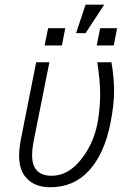

<svg xmlns="http://www.w3.org/2000/svg" viewBox="-20 -797 542 828"><path d="M196.5 10.5Q120.5 10.5 84.5 -41Q62.5 -72.5 62.5 -126Q62.5 -158 70.5 -198.5L136 -528.5H193L127 -198Q118.5 -156.5 118.5 -126.5Q118.5 -39 203.5 -39Q272 -39 327 -106.2Q382 -173.5 400 -263.5Q412 -329.5 412 -390Q411.5 -453.5 399.5 -528.5H460.5Q471.5 -467 472 -404.5Q472 -345 456 -264.5Q430 -134 364.2 -61.8Q298.5 10.5 196.5 10.5ZM470.5 -601H397L412 -675.5H485ZM247 -601H172.5L187.5 -675.5H261.5ZM349 -654H308L349 -777H429.5Z"/></svg>

Font: Roberto Sans Light
Style: Italic
Weight: 300
Italic angle: -11°
Designer: Google
Version: Version 1.00;June 11, 2020;FontCreator 12.0.0.2522 64-bit; t